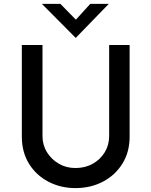

<svg xmlns="http://www.w3.org/2000/svg" viewBox="-20 -957 776 985"><path d="M198 -259Q198 -213 221 -176Q244 -139 282 -117Q320 -95 367 -95Q417 -95 456 -117Q495 -139 517.5 -176Q540 -213 540 -259V-726H645V-256Q645 -177 608 -117.5Q571 -58 508 -25Q445 8 367 8Q291 8 228 -25Q165 -58 128.5 -117.5Q92 -177 92 -256V-726H198ZM290 -937 381 -844 351 -836 443 -937H538L369 -763H368L195 -937Z"/></svg>

Font: Josefin Sans Medium
Style: Regular
Weight: 500
Designer: Santiago Orozco
Foundry: Typemade
Version: Version 2.001